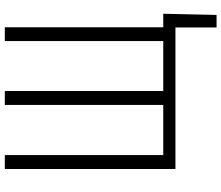

<svg xmlns="http://www.w3.org/2000/svg" viewBox="-81 -670 922 800"><g transform="rotate(-90 380.0 -270.0)"><path d="M133.8 -710.9V-50.8H342.8V-710.9H400.9V-50.8H608.9V-710.9H666.5V-50.8H722.7L717.8 171.4H665.5V0H75.7V-710.9Z"/></g></svg>

Font: RobotoCondensed-Light
Style: Light
Weight: 300
Designer: Google
Version: Version 1.200311; 2013